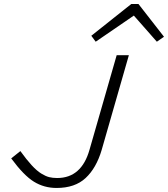

<svg xmlns="http://www.w3.org/2000/svg" viewBox="-20 -931 841 961"><path d="M437 -752 637.2 -911.1H672.9L800.8 -747.1L765.1 -722.2L649.9 -853L459 -722.2ZM263.2 9.8Q200.7 9.8 149.9 -21.5Q99.1 -52.7 36.1 -138.2L82 -174.8Q113.3 -131.3 138.7 -103.8Q164.1 -76.2 186.3 -62.5Q208.5 -48.8 226.1 -44.4Q243.7 -40 266.1 -40Q388.2 -40 428.2 -182.1L564 -654.8H625L488.8 -180.2Q461.9 -89.4 408.4 -39.8Q355 9.8 263.2 9.8Z"/></svg>

Font: IntelOne Mono Light
Style: Italic
Weight: 300
Italic angle: -16°
Designer: Fred Shallcrass
Foundry: Frere-Jones Type LLC
Version: Version 1.200;hotconv 1.1.0;makeotfexe 2.6.0;FJTRelease1.2